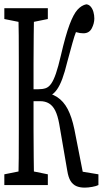

<svg xmlns="http://www.w3.org/2000/svg" viewBox="-29 -774 478 873"><path d="M-9.3 67.4V18.6L83.5 0H96.7L188.5 18.6V67.4ZM-9.3 -687.5V-736.8H188.5V-687.5L96.7 -668.9H83.5ZM54.2 67.4Q55.7 6.3 56.2 -54.7Q56.6 -115.7 56.6 -179.2Q56.6 -242.7 56.6 -304.2V-363.3Q56.6 -425.8 56.6 -488.3Q56.6 -550.8 56.2 -612.8Q55.7 -674.8 54.2 -736.8H126Q125 -676.8 124.3 -613.8Q123.5 -550.8 123.5 -485.4Q123.5 -419.9 123.5 -349.1V-316.9Q123.5 -249.5 123.5 -184.8Q123.5 -120.1 124.3 -57.6Q125 4.9 126 67.4ZM276.9 2.4 240.2 -210.9Q233.4 -248.5 222.2 -271Q210.9 -293.5 193.8 -303.7Q176.8 -314 153.3 -314H89.4V-368.2H145Q164.1 -368.2 178.2 -372.8Q192.4 -377.4 203.6 -393.3Q214.8 -409.2 225.3 -439.7Q235.8 -470.2 247.6 -521Q269 -613.3 287.1 -661.6Q305.2 -710 323.5 -730Q341.8 -750 363.3 -754.4Q375 -753.4 383.3 -743.9Q391.6 -734.4 395.8 -719.7Q399.9 -705.1 399.9 -689.9Q399.9 -667.5 388.2 -645Q376.5 -622.6 350.1 -622.6Q334.5 -622.6 318.6 -627.4Q302.7 -632.3 292.5 -636.7L344.2 -689.9Q330.1 -663.1 319.6 -637Q309.1 -610.8 300 -577.1Q291 -543.5 277.3 -494.1Q265.6 -445.8 254.2 -415.3Q242.7 -384.8 230 -366.9Q217.3 -349.1 201.7 -340.1Q186 -331.1 165 -325.2L159.2 -355Q201.7 -351.6 230.7 -332.8Q259.8 -314 278.6 -278.3Q297.4 -242.7 309.1 -186.5L351.1 27.3L332.5 4.4L418.5 18.6V67.4Q409.2 72.3 390.4 75.7Q371.6 79.1 356 79.1Q333.5 79.1 317.6 72Q301.8 64.9 291.7 48.6Q281.7 32.2 276.9 2.4Z"/></svg>

Font: Scarab Serif
Style: Condensed
Weight: 400
Designer: John Roberts
Foundry: Scarab
Version: 1.0